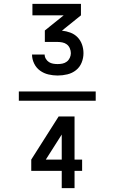

<svg xmlns="http://www.w3.org/2000/svg" viewBox="-20 -820 590 989"><path d="M77 -301V-349H473V-301ZM277 -431Q253 -431 229.5 -436.5Q206 -442 186.5 -456Q167 -470 156 -492.5Q145 -515 145 -539H210Q210 -527 216.5 -516.5Q223 -506 232.5 -500Q242 -494 253.5 -492Q265 -490 277 -490Q290 -490 302 -492.5Q314 -495 324 -502.5Q334 -510 339.5 -522Q345 -534 345 -546Q345 -559 339.5 -571.5Q334 -584 324 -591.5Q314 -599 301 -601.5Q288 -604 275 -604H211V-663L308 -741H147V-800H397V-741L299 -662Q321 -660 342.5 -652Q364 -644 379.5 -628Q395 -612 402.5 -590.5Q410 -569 410 -546Q410 -521 400.5 -497.5Q391 -474 371.5 -458.5Q352 -443 327 -437Q302 -431 277 -431ZM298 149V60H141V2L282 -220H364V2H403V60H364V149ZM216 2H298V-127Z"/></svg>

Font: Lode Term
Style: Regular
Weight: 400
Monospace: yes
Designer: Belleve Invis
Foundry: Belleve Invis
Version: Version 29.2.0